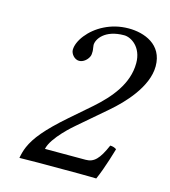

<svg xmlns="http://www.w3.org/2000/svg" viewBox="-95 -687 676 765"><g transform="rotate(15 242.5 -304.5)"><path d="M244 -587C187 -559 149 -507 149 -470C149 -454 165 -434 184 -434C201 -434 216 -447 223 -461C227 -468 227 -477 227 -485C227 -492 224 -504 224 -510C224 -534 252 -579 332 -579C361 -579 407 -550 407 -484C407 -398 348 -330 287 -276L202 -202C122 -132 87 -88 69 -47C62 -31 58 -15 55 1C55 1 102 0 132 0H299C329 0 372 1 372 1C395 -50 418 -132 418 -132C411 -137 402 -140 392 -140C366 -80 346 -60 312 -60H144C154 -109 233 -176 239 -181L353 -279C403 -322 485 -406 485 -492C485 -582 407 -610 343 -610C305 -610 272 -601 244 -587Z"/></g></svg>

Font: Libertinus Serif
Style: Italic
Weight: 400
Italic angle: -12°
Designer: Philipp H. Poll, Khaled Hosny
Foundry: Caleb Maclennan
Version: Version 7.050;RELEASE